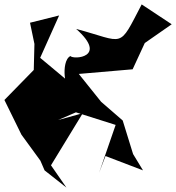

<svg xmlns="http://www.w3.org/2000/svg" viewBox="-53 -793 798 870"><path d="M291 -284 471 -227 396 -10 425 -86 595 -21 550 -95 503 -247 405 -332 304 -458 548 -479 603 -598 725 -683 589 -773C482 -568 516 -602 292 -662C439 -532 279 -522 266 -539C219 -516 244 -361 268 -415L129 -531L215 -723L83 -690L103 -594L100 -476L-33 -340L44 -183L130 -65L149 -21L248 57L178 -44L322 -280L210 -249Z"/></svg>

Font: Asimov Silicon
Style: Regular
Weight: 400
Designer: Google
Version: Version 2.000980; 2014